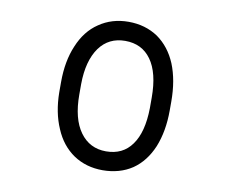

<svg xmlns="http://www.w3.org/2000/svg" viewBox="-82 -854 1163 968"><g transform="rotate(10 500.0 -370.0)"><path d="M782.2 -391.6V-345.7Q782.2 -239.3 749 -157.2Q714.8 -76.2 652.3 -33.2Q620.1 -11.7 582 -1Q543 9.8 501 9.8Q416 9.8 351.6 -33.2Q287.1 -77.1 253.9 -156.2Q218.8 -236.3 217.8 -339.8V-391.6Q217.8 -499 252 -579.1Q286.1 -662.1 350.6 -705.1Q416 -750 501 -750Q586.9 -750 652.3 -706.1Q715.8 -661.1 749 -582Q782.2 -500 782.2 -391.6ZM681.6 -339.8V-393.6Q681.6 -520.5 633.8 -586.9Q586.9 -652.3 501 -652.3Q417 -652.3 369.1 -586.9Q320.3 -518.6 319.3 -399.4V-345.7Q319.3 -221.7 368.2 -154.3Q417 -86.9 501 -86.9Q586.9 -86.9 632.8 -151.4Q679.7 -215.8 681.6 -339.8Z"/></g></svg>

Font: RobotoJAA
Style: Medium
Weight: 500
Version: Version 2.05; 2016-11-05